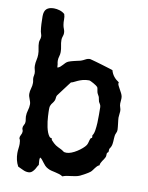

<svg xmlns="http://www.w3.org/2000/svg" viewBox="-91 -865 744 962"><g transform="rotate(10 281.0 -383.5)"><path d="M499 -141.1Q499 -137.2 496.8 -135.3Q494.6 -133.3 492.2 -131.8Q490.7 -126 491 -120.1Q491.2 -114.3 488.8 -108.9Q486.3 -103.5 482.7 -98.1Q479 -92.8 475.3 -87.4Q471.7 -82 469 -76.2Q466.3 -70.3 465.8 -64Q459 -61.5 454.3 -56.6Q449.7 -51.8 445.6 -46.4Q441.4 -41 437.3 -35.2Q433.1 -29.3 428.2 -24.9Q418.9 -17.6 404.3 -9.5Q389.6 -1.5 378.9 3.9Q368.7 8.3 357.7 10.3Q346.7 12.2 335.4 13.7Q324.2 15.1 313.2 16.8Q302.2 18.6 292 22.9Q283.2 17.1 273.4 14.2Q263.7 11.2 253.7 9Q243.7 6.8 233.6 4.4Q223.6 2 214.8 -2.9Q205.1 -7.8 198.5 -14.9Q191.9 -22 186.8 -29.1Q181.6 -36.1 176.8 -42.2Q171.9 -48.3 166 -50.8Q165 -47.9 164.6 -44.4Q164.1 -41 164.1 -38.1Q164.1 -31.2 165 -25.1Q166 -19 166 -12.2Q163.6 -11.7 160.4 -4.9Q157.2 2 152.1 10.3Q147 18.6 139.2 25.4Q131.3 32.2 120.1 32.2Q106 32.2 92.8 25.6Q79.6 19 65.9 13.2Q57.6 -2 53.7 -18.8Q49.8 -35.6 49.8 -53.2Q49.8 -64.9 51.5 -76.9Q53.2 -88.9 53.2 -100.1Q53.2 -107.4 52 -114.7Q50.8 -122.1 46.9 -127.9Q46.9 -137.7 52 -146Q57.1 -154.3 57.1 -164.1Q57.1 -168.5 55.2 -172.4Q53.2 -176.3 53.2 -181.2Q53.2 -189.9 58.1 -197.5Q63 -205.1 63 -213.9Q63 -221.7 61.5 -228Q60.1 -234.4 60.1 -241.2Q60.1 -257.8 64.9 -273.2Q69.8 -288.6 69.8 -304.2Q69.8 -310.5 67.9 -316.9Q65.9 -323.2 63.5 -329.6Q61 -335.9 59.1 -342.3Q57.1 -348.6 57.1 -356Q57.1 -370.1 61.5 -384Q65.9 -397.9 65.9 -412.1Q65.9 -418.9 64.5 -425Q63 -431.2 63 -438Q63 -443.8 64.5 -449.5Q65.9 -455.1 65.9 -460.9Q65.9 -470.7 63 -480Q60.1 -489.3 60.1 -499Q60.1 -514.2 63.5 -528.6Q66.9 -543 66.9 -557.1Q66.9 -572.3 63.5 -587.2Q60.1 -602.1 60.1 -617.2Q60.1 -624.5 63 -632.1Q65.9 -639.6 65.9 -647.9Q65.9 -654.8 63.5 -660.9Q61 -667 60.1 -672.9Q57.1 -690.9 56.2 -711.4Q55.2 -731.9 55.2 -750Q55.2 -775.9 67.6 -787.4Q80.1 -798.8 105 -798.8Q119.1 -798.8 134.3 -794.2Q149.4 -789.6 160.2 -779.8Q164.6 -766.6 164.1 -752.7Q163.6 -738.8 166 -725.1Q167.5 -715.3 171.6 -705.6Q175.8 -695.8 175.8 -686Q175.8 -676.8 172.4 -668.2Q168.9 -659.7 168.9 -649.9Q168.9 -634.3 172.4 -619.1Q175.8 -604 175.8 -588.9Q175.8 -577.6 172.4 -566.9Q168.9 -556.2 168.9 -544.9Q168.9 -539.1 169.4 -536.1Q169.9 -533.2 170.4 -531Q170.9 -528.8 171.4 -525.9Q171.9 -522.9 171.9 -517.1Q171.9 -512.2 172.9 -509.8Q180.2 -511.2 186.3 -516.4Q192.4 -521.5 197.8 -527.6Q203.1 -533.7 208.7 -539.3Q214.4 -544.9 221.2 -547.9Q226.1 -550.3 234.1 -552.5Q242.2 -554.7 251 -556.9Q259.8 -559.1 268.1 -560.8Q276.4 -562.5 282.2 -564Q293.5 -567.9 304.2 -574Q314.9 -580.1 327.1 -580.1Q328.1 -580.1 336.9 -577.6Q345.7 -575.2 358.2 -571.8Q370.6 -568.4 385 -564Q399.4 -559.6 412.4 -555.7Q425.3 -551.8 434.8 -548.8Q444.3 -545.9 446.8 -544.9Q451.7 -526.9 462.4 -513.4Q473.1 -500 488.8 -490.2Q487.8 -487.8 487.8 -483.9Q487.8 -479.5 491.5 -472.2Q495.1 -464.8 500 -456.3Q504.9 -447.8 509.3 -439Q513.7 -430.2 515.1 -422.9Q516.6 -414.1 515.4 -404.8Q514.2 -395.5 514.2 -387.2Q514.2 -376.5 517.6 -367.7Q521 -358.9 521 -349.1Q521 -340.8 519.5 -332.5Q518.1 -324.2 518.1 -315.9Q518.1 -311 519 -303.2Q520 -295.4 521 -286.6Q522 -277.8 522.9 -269.5Q523.9 -261.2 523.9 -255.9V-253.9Q523.9 -245.6 520 -238Q516.1 -230.5 515.1 -222.2Q514.2 -215.3 513.9 -208.5Q513.7 -201.7 513.2 -194.6Q512.7 -187.5 511.7 -180.7Q510.7 -173.8 507.8 -167Q505.4 -161.6 503.9 -159.7Q502.4 -157.7 501.2 -156Q500 -154.3 499.5 -151.4Q499 -148.4 499 -141.1ZM418.9 -342.8Q418.9 -346.7 418.9 -350.3Q418.9 -354 418 -357.9Q416.5 -363.3 413.6 -367.9Q410.6 -372.6 408.2 -377Q405.8 -383.8 405 -390.4Q404.3 -397 401.9 -402.8Q399.4 -408.2 396.5 -412.8Q393.6 -417.5 392.1 -422.9Q390.6 -428.2 389.6 -436.3Q388.7 -444.3 386.2 -448.2Q384.3 -450.7 378.2 -455.1Q372.1 -459.5 364.7 -463.6Q357.4 -467.8 350.6 -470.9Q343.8 -474.1 340.8 -474.1Q322.8 -474.1 308.8 -470.2Q294.9 -466.3 284.2 -461.4Q273.4 -456.5 265.9 -452.6Q258.3 -448.7 252.9 -448.2Q250.5 -445.3 241.7 -433.6Q232.9 -421.9 222.9 -408.7Q212.9 -395.5 204.6 -384.3Q196.3 -373 194.8 -371.1Q191.9 -364.7 191.7 -357.9Q191.4 -351.1 189 -345.2Q185.1 -336.9 181.4 -332.5Q177.7 -328.1 174.8 -323.7Q171.9 -319.3 169.9 -313.5Q168 -307.6 168 -296.9Q168 -292.5 168.2 -283Q168.5 -273.4 169.2 -261Q169.9 -248.5 171.6 -234.4Q173.3 -220.2 176.3 -206.5Q179.2 -192.9 183.8 -180.9Q188.5 -168.9 194.8 -161.1Q198.2 -157.2 201.9 -156.7Q205.6 -156.2 208 -153.8V-147.9Q216.8 -138.7 222.4 -133.3Q228 -127.9 233.6 -124.3Q239.3 -120.6 245.8 -117.4Q252.4 -114.3 263.2 -108.9Q268.1 -106.4 270.5 -104.5Q272.9 -102.5 275.4 -100.8Q277.8 -99.1 281.2 -98.1Q284.7 -97.2 292 -97.2Q302.7 -97.2 316.7 -102.5Q330.6 -107.9 344 -116.5Q357.4 -125 368.9 -135Q380.4 -145 386.2 -153.8Q390.6 -162.1 392.6 -171.6Q394.5 -181.2 398.9 -189.9L404.8 -192.9Q405.8 -195.3 405.3 -198.2Q404.8 -201.2 404.8 -204.1V-206.1Q411.6 -214.4 414.6 -232.7Q417.5 -251 418.5 -271.7Q419.4 -292.5 419.2 -312.3Q418.9 -332 418.9 -342.8Z"/></g></svg>

Font: Margarine
Style: Regular
Weight: 400
Designer: Astigmatic (AOETI)
Foundry: Astigmatic (AOETI)
Version: Version 1.000